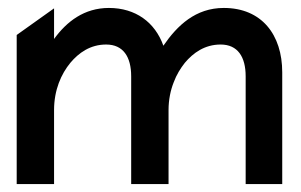

<svg xmlns="http://www.w3.org/2000/svg" viewBox="-20 -463 758 483"><path d="M22 0H116V-186C116 -237 134 -277 157 -305C178 -330 207 -351 247 -351C290 -351 310 -320 310 -271V0H404V-186C404 -212 409 -236 417 -256C424 -275 434 -291 445 -305C466 -330 495 -351 535 -351C578 -351 598 -320 598 -271V0H690V-281C690 -376 638 -443 543 -443C472 -443 426 -399 391 -348C370 -407 321 -443 254 -443C192 -443 148 -409 116 -365V-442L22 -375Z"/></svg>

Font: Charger Pro
Style: ExBdNar
Weight: 400
Designer: Jasper
Foundry: Cannot Into Space Fonts
Version: Version 1.09